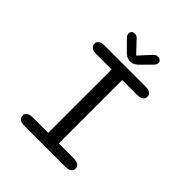

<svg xmlns="http://www.w3.org/2000/svg" viewBox="-214 -915 1047 1047"><g transform="rotate(45 309.5 -391.0)"><path d="M150.5 0Q125.5 0 113.5 -8.5Q101.5 -17 101.5 -32Q101.5 -48 113.5 -56.5Q125.5 -65 150.5 -65H267V-554H150.5Q125.5 -554 113.5 -562.8Q101.5 -571.5 101.5 -587Q101.5 -602.5 113.5 -610.8Q125.5 -619 150.5 -619H461.5Q486.5 -619 498.5 -610.8Q510.5 -602.5 510.5 -587Q510.5 -571.5 498.5 -562.8Q486.5 -554 461.5 -554H348.5V-65H461.5Q486.5 -65 498.5 -56.5Q510.5 -48 510.5 -32Q510.5 -17 498.5 -8.5Q486.5 0 461.5 0ZM411 -735 364 -687.5Q349.5 -672 337.2 -664.2Q325 -656.5 307.5 -656.5Q290 -656.5 277.5 -664.2Q265 -672 251 -687.5L204 -735Q193 -746.5 193 -758Q193 -768.5 200 -775.2Q207 -782 218.5 -782Q229.5 -782 237 -776.2Q244.5 -770.5 253 -760.5L308 -702L361.5 -760Q370.5 -770 378 -776Q385.5 -782 396.5 -782Q408.5 -782 415.8 -775.5Q423 -769 423 -759Q423 -754 420.2 -747.8Q417.5 -741.5 411 -735Z"/></g></svg>

Font: Sono ExtraLight Monospace
Style: Regular
Weight: 400
Version: Version 2.112